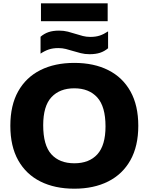

<svg xmlns="http://www.w3.org/2000/svg" viewBox="-20 -1130 898 1160"><path d="M429 10Q311 10 224.2 -33.5Q137.5 -77 90 -161.5Q42.5 -246 42.5 -370Q42.5 -494 90 -578.5Q137.5 -663 224.2 -706.5Q311 -750 429 -750Q547.5 -750 634.2 -706.2Q721 -662.5 768.2 -577.8Q815.5 -493 815.5 -370Q815.5 -247 768 -162.2Q720.5 -77.5 633.8 -33.8Q547 10 429 10ZM429 -143.5Q519 -143.5 568.2 -197.8Q617.5 -252 617.5 -366.5Q617.5 -486.5 567.5 -541.5Q517.5 -596.5 429 -596.5Q341 -596.5 291 -543Q241 -489.5 241 -373.5Q241 -252.5 290.2 -198Q339.5 -143.5 429 -143.5ZM521 -802.5Q492.5 -802.5 468 -808.8Q443.5 -815 420.5 -822Q399 -829 377.5 -834.2Q356 -839.5 332.5 -839.5Q299.5 -839.5 275 -831.2Q250.5 -823 225 -806V-908Q247 -927 273.5 -936Q300 -945 337 -945Q365.5 -945 390 -938.8Q414.5 -932.5 437.5 -925Q459 -918 480.5 -912.5Q502 -907 525.5 -907Q558.5 -907 583 -915.2Q607.5 -923.5 633 -940.5V-838.5Q611 -820 584.5 -811.2Q558 -802.5 521 -802.5ZM227.5 -1002V-1110H630.5V-1002Z"/></svg>

Font: Encode Sans Semi Expanded ExtraBold
Style: Regular
Weight: 800
Width: 6
Designer: Multiple Designers
Foundry: Impallari Type
Version: Version 3.000; ttfautohint (v1.8.3) -l 8 -r 50 -G 200 -x 14 